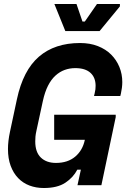

<svg xmlns="http://www.w3.org/2000/svg" viewBox="-20 -930 652 964"><path d="M252 -354H561V-342L489 0H369L386 -78H368Q348 -39 308 -12.5Q268 14 200 14Q161 14 128 1.5Q95 -11 71 -36Q47 -61 33.5 -97.5Q20 -134 20 -182Q20 -221 30 -268L65 -432Q96 -577 175.5 -645.5Q255 -714 382 -714Q432 -714 471.5 -698.5Q511 -683 538 -656Q565 -629 579.5 -593.5Q594 -558 594 -518Q594 -504 592 -488.5Q590 -473 587 -460L584 -448H452L455 -460Q458 -472 459 -481Q460 -490 460 -499Q460 -541 434 -564.5Q408 -588 358 -588Q330 -588 305 -579Q280 -570 258.5 -550.5Q237 -531 221 -499.5Q205 -468 195 -422L163 -274Q159 -256 158 -244Q157 -232 157 -220Q157 -166 185 -139Q213 -112 261 -112Q320 -112 357.5 -143.5Q395 -175 406 -228H252ZM582 -898 480 -774H308L253 -910H364L394 -822H406L467 -910H582Z"/></svg>

Font: Space Mono
Style: Bold Italic
Weight: 700
Italic angle: -12°
Monospace: yes
Designer: Colophon Foundry / Benjamin Critton
Foundry: Colophon Foundry
Version: Version 1.000;PS 1.000;hotconv 1.0.81;makeotf.lib2.5.63406